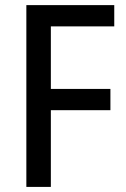

<svg xmlns="http://www.w3.org/2000/svg" viewBox="-20 -734 495 754"><path d="M179.7 0H83.5V-713.9H428.7V-630.4H179.7V-384.8H413.6V-301.3H179.7Z"/></svg>

Font: Open Sans SemiCondensed Medium
Style: Regular
Weight: 500
Width: 4
Designer: Monotype Design Team
Foundry: Monotype Imaging Inc.
Version: Version 3.000